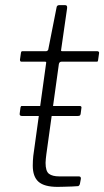

<svg xmlns="http://www.w3.org/2000/svg" viewBox="-20 -730 407 750"><path d="M295 -285Q294 -280 291.5 -278.5Q289 -277 284 -277H65Q60 -277 58 -280Q56 -283 57 -287L60 -310Q61 -314 62 -315Q63 -316 66 -316H292Q295 -316 297 -314Q299 -312 298 -308ZM205 0Q153 0 130.5 -20Q108 -40 108 -83Q108 -92 108.5 -102Q109 -112 110 -121L160 -482Q161 -487 160 -488Q159 -489 155 -489H64Q58 -489 58 -497L62 -525Q63 -528 64 -529Q65 -530 68 -530H160Q163 -530 166 -532.5Q169 -535 169 -539L201 -701Q202 -710 212 -710H234Q239 -710 241 -707Q243 -704 242 -697L219 -537Q218 -532 219 -531Q220 -530 224 -530H360Q363 -530 365.5 -528Q368 -526 367 -522L363 -494Q362 -491 361.5 -490Q361 -489 356 -489H220Q212 -489 210 -480L161 -127Q160 -117 159 -109.5Q158 -102 158 -94Q158 -61 171.5 -51Q185 -41 211 -41H287Q292 -41 294 -39Q296 -37 296 -32L292 -11Q291 -6 286 -3Q278 -2 261.5 -1.5Q245 -1 228.5 -0.5Q212 0 205 0Z"/></svg>

Font: Libre Franklin Thin ExtraLight
Style: Italic
Weight: 250
Italic angle: -8°
Version: Version 3.000